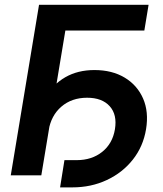

<svg xmlns="http://www.w3.org/2000/svg" viewBox="-20 -748 696 819"><path d="M613.8 -727.5 595.7 -617.7H258.8L156.2 0H25.9L146.5 -727.5ZM236.3 51.3 254.9 -64.9H307.1Q371.6 -64.9 415.8 -100.1Q460 -135.3 470.2 -196.3Q480.5 -258.8 448 -294.9Q415.5 -331.1 351.6 -331.1Q286.1 -331.1 241.9 -293.2Q197.8 -255.4 187 -189.9H123.5Q137.2 -272.5 171.4 -330.3Q205.6 -388.2 258.8 -418.7Q312 -449.2 382.8 -449.2Q458 -449.2 511.7 -417Q565.4 -384.8 590.3 -327.9Q615.2 -271 603 -196.8Q590.8 -123 546.6 -67.1Q502.4 -11.2 435.5 20Q368.7 51.3 288.6 51.3Z"/></svg>

Font: Inter 17pt SemiBold
Style: Italic
Weight: 600
Italic angle: -9.3988°
Version: Version 4.001;git-66647c0bb